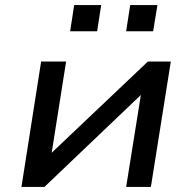

<svg xmlns="http://www.w3.org/2000/svg" viewBox="-20 -741 762 761"><path d="M65 0 143 -497H242L184 -130H179L566 -497H657L578 0H480L539 -369H543L156 0ZM480 -617 496 -721H604L587 -617ZM258 -617 274 -721H381L365 -617Z"/></svg>

Font: Nunito Sans 7pt SemiExpanded Medium
Style: Italic
Weight: 500
Width: 6
Italic angle: -9°
Designer: Vernon Adams
Foundry: Vernon Adams
Version: Version 3.101;gftools[0.9.27]